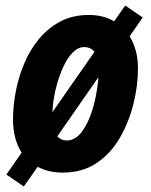

<svg xmlns="http://www.w3.org/2000/svg" viewBox="-20 -613 544 693"><path d="M66 60 3 17 58 -62Q27 -111 27 -182Q27 -229 36.5 -280.5Q46 -332 66.5 -381.5Q87 -431 119.5 -471Q152 -511 197 -535Q242 -559 301 -559Q353 -559 392 -536L432 -593L495 -550L448 -482Q462 -459 470 -430Q478 -401 478 -366Q478 -305 462 -239.5Q446 -174 413.5 -117Q381 -60 329.5 -25Q278 10 206 10Q155 10 116 -11ZM321 -426Q307 -443 284 -443Q262 -443 243 -424Q224 -405 209.5 -374Q195 -343 185 -306.5Q175 -270 171 -234Q171 -227 170 -220.5Q169 -214 169 -208ZM221 -106Q252 -106 275.5 -137.5Q299 -169 313.5 -216.5Q328 -264 333 -312Q334 -317 334.5 -323Q335 -329 335 -334L187 -121Q200 -106 221 -106Z"/></svg>

Font: Noto Sans Condensed ExtraBold
Style: Italic
Weight: 800
Width: 3
Italic angle: -12°
Designer: Monotype Design Team
Foundry: Monotype Imaging Inc.
Version: Version 2.013; ttfautohint (v1.8.4.7-5d5b)